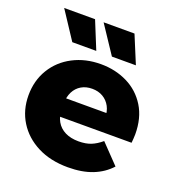

<svg xmlns="http://www.w3.org/2000/svg" viewBox="-138 -871 917 993"><g transform="rotate(20 321.0 -375.0)"><path d="M345 9Q249 9 177.5 -27.5Q106 -64 66.5 -127.5Q27 -191 27 -272Q27 -353 65.5 -416.5Q104 -480 172 -515.5Q240 -551 325 -551Q405 -551 471 -518.5Q537 -486 576 -423Q615 -360 615 -270Q615 -260 614 -247Q613 -234 612 -223H183V-323H511L439 -295Q440 -332 425.5 -359Q411 -386 385.5 -401Q360 -416 326 -416Q292 -416 266.5 -401Q241 -386 227 -358.5Q213 -331 213 -294V-265Q213 -225 229.5 -196Q246 -167 277 -151.5Q308 -136 351 -136Q391 -136 419.5 -147.5Q448 -159 476 -183L576 -79Q537 -36 480 -13.5Q423 9 345 9ZM364 -607 263 -759H433L496 -607ZM146 -607 46 -759H216L278 -607Z"/></g></svg>

Font: MOST Montserrat ExtraBold
Style: Regular
Weight: 800
Designer: Julieta Ulanovsky
Foundry: Julieta Ulanovsky
Version: Version 8.000;March 11, 2024;FontCreator 15.0.0.2926 64-bit